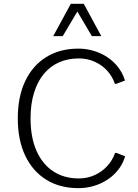

<svg xmlns="http://www.w3.org/2000/svg" viewBox="-20 -976 722 1006"><path d="M390.1 9.8Q293.9 9.8 222.7 -34.2Q151.4 -78.1 112.3 -160.2Q73.2 -242.2 73.2 -355.5Q73.2 -469.7 112.3 -551.5Q151.4 -633.3 222.7 -677.2Q293.9 -721.2 390.1 -721.2Q423.3 -721.2 454.6 -713.9Q485.8 -706.5 514.2 -692.6Q542.5 -678.7 566.2 -658.4Q589.8 -638.2 607.4 -612.1Q625 -585.9 634.8 -554.2L588.9 -536.6H582Q568.8 -576.2 541 -606.2Q513.2 -636.2 475.1 -653.1Q437 -669.9 393.1 -669.9Q335 -669.9 288.3 -648.9Q241.7 -627.9 208.7 -587.6Q175.8 -547.4 158 -489Q140.1 -430.7 140.1 -355.5Q140.1 -255.9 171.4 -185.5Q202.6 -115.2 259.3 -78.1Q315.9 -41 393.1 -41Q436.5 -41 474.6 -57.9Q512.7 -74.7 541 -105Q569.3 -135.3 583 -174.8H589.8L635.7 -157.2Q626 -125 608.2 -98.6Q590.3 -72.3 566.4 -52.2Q542.5 -32.2 514.2 -18.3Q485.8 -4.4 454.3 2.7Q422.9 9.8 390.1 9.8ZM258.8 -786.6 351.1 -956.1H418.9L510.7 -786.6H461.4L385.3 -915.5L308.6 -786.6Z"/></svg>

Font: Comme ExtraLight
Style: Regular
Weight: 250
Version: Version 1.000;gftools[0.9.27]